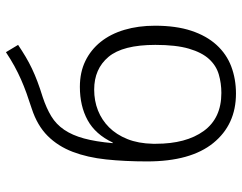

<svg xmlns="http://www.w3.org/2000/svg" viewBox="-102 -682 796 631"><g transform="rotate(-90 295.5 -367.0)"><path d="M291 -624Q255 -612 228.5 -596Q202 -580 184 -553.5Q166 -527 155.5 -488.5Q145 -450 140 -394H142Q169 -451 215.5 -476.5Q262 -502 325 -502Q373 -502 410 -484Q447 -466 473 -433.5Q499 -401 512.5 -355.5Q526 -310 526 -255Q526 -186 509.5 -136Q493 -86 463 -53Q433 -20 392 -4.5Q351 11 303 11Q201 11 140.5 -63.5Q80 -138 80 -281Q80 -354 86.5 -415.5Q93 -477 111.5 -525.5Q130 -574 164 -608Q198 -642 253 -660Q281 -669 304.5 -677.5Q328 -686 349.5 -695.5Q371 -705 393 -717Q415 -729 439 -745L463 -705Q442 -691 423.5 -680Q405 -669 385 -659.5Q365 -650 342.5 -641.5Q320 -633 291 -624ZM316 -455Q279 -455 247.5 -442.5Q216 -430 192 -406Q168 -382 153.5 -346Q139 -310 138 -262V-252Q138 -153 180 -95Q222 -37 305 -37Q337 -37 366 -45.5Q395 -54 416.5 -77.5Q438 -101 450.5 -143.5Q463 -186 463 -254Q463 -361 423.5 -408Q384 -455 316 -455Z"/></g></svg>

Font: Jldddboxgfspflltxgxzjzlszac
Style: Regular
Weight: 300
Designer: Carrois Corporate & Edenspiekermann
Foundry: Carrois Corporate GbR & Edenspiekermann AG
Version: Version 2.001